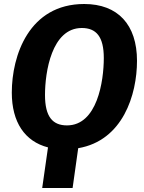

<svg xmlns="http://www.w3.org/2000/svg" viewBox="-20 -730 721 960"><path d="M665 -426C665 -607 569 -710 401 -710C125 -710 39 -452 39 -267C39 -119 104 -23 220 7L191 210H343L371 11C594 -27 665 -256 665 -426ZM315 -103C244 -103 205 -145 205 -255C205 -369 238 -590 389 -590C461 -590 499 -547 499 -440C499 -324 466 -103 315 -103Z"/></svg>

Font: Fira Sans
Style: Bold Italic
Weight: 700
Italic angle: -8°
Designer: bBox Type GmbH & Carrois Corporate GbR & Edenspiekermann AG
Foundry: bBox Type GmbH & Carrois Corporate GbR & Edenspiekermann AG
Version: Version 4.301;PS 004.301;hotconv 1.0.88;makeotf.lib2.5.64775